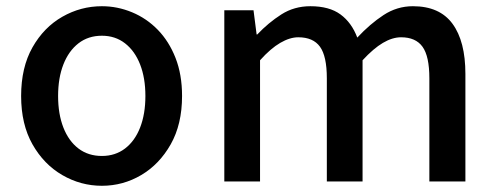

<svg xmlns="http://www.w3.org/2000/svg" viewBox="-20 -584 1598 618"><path d="M308 14Q240 14 180.5 -20.5Q121 -55 84.5 -119.5Q48 -184 48 -275Q48 -367 84.5 -431.5Q121 -496 180.5 -530Q240 -564 308 -564Q358 -564 405 -544.5Q452 -525 488 -488Q524 -451 545 -397.5Q566 -344 566 -275Q566 -184 529.5 -119.5Q493 -55 434.5 -20.5Q376 14 308 14ZM308 -82Q351 -82 382.5 -106Q414 -130 431 -173.5Q448 -217 448 -275Q448 -333 431 -376.5Q414 -420 382.5 -444.5Q351 -469 308 -469Q264 -469 232.5 -444.5Q201 -420 184 -376.5Q167 -333 167 -275Q167 -217 184 -173.5Q201 -130 232.5 -106Q264 -82 308 -82Z M702 0V-551H796L806 -473H808Q844 -511 885.5 -537.5Q927 -564 979 -564Q1040 -564 1076 -537.5Q1112 -511 1130 -463Q1171 -507 1214.5 -535.5Q1258 -564 1309 -564Q1395 -564 1436.5 -507.5Q1478 -451 1478 -346V0H1362V-332Q1362 -403 1340 -433.5Q1318 -464 1271 -464Q1243 -464 1212.5 -446Q1182 -428 1147 -390V0H1032V-332Q1032 -403 1010 -433.5Q988 -464 940 -464Q913 -464 882 -446Q851 -428 817 -390V0Z"/></svg>

Font: Noto Sans SC Thin Medium
Style: Regular
Weight: 500
Version: Version 2.004-H2;hotconv 1.0.118;makeotfexe 2.5.65603